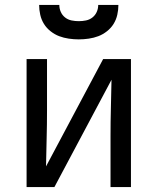

<svg xmlns="http://www.w3.org/2000/svg" viewBox="-20 -760 640 780"><path d="M88 0V-520H171V-312Q171 -255 169.5 -198Q168 -141 167 -84L399 -520H512V0H429V-208Q429 -265 430.5 -322Q432 -379 433 -436L201 0ZM300 -600Q280 -600 259.5 -603Q239 -606 220.5 -613Q202 -620 185.5 -633Q169 -646 158.5 -663Q148 -680 143.5 -700Q139 -720 139 -740H221Q221 -725 227 -711.5Q233 -698 244.5 -689Q256 -680 270.5 -677Q285 -674 300 -674Q315 -674 329.5 -677Q344 -680 355.5 -689Q367 -698 373 -711.5Q379 -725 379 -740H461Q461 -720 456.5 -700Q452 -680 441.5 -663Q431 -646 414.5 -633Q398 -620 379.5 -613Q361 -606 340.5 -603Q320 -600 300 -600Z"/></svg>

Font: Zed Sans Extended
Style: Regular
Weight: 400
Width: 7
Designer: Belleve Invis
Foundry: Belleve Invis
Version: Version 1.0.0; ttfautohint (v1.8.4)